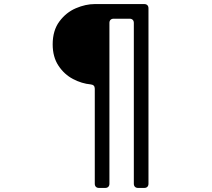

<svg xmlns="http://www.w3.org/2000/svg" viewBox="-20 -839 1042 944"><path d="M710 -798V64Q710 74 704.5 79.5Q699 85 689 85H659Q649 85 643.5 79.5Q638 74 638 64V-726Q638 -736 632.5 -741.5Q627 -747 617 -747H539Q529 -747 523.5 -741.5Q518 -736 518 -726V64Q518 74 512.5 79.5Q507 85 497 85H467Q457 85 451.5 79.5Q446 74 446 64V-403Q446 -422 426 -424Q382 -428 339 -450.5Q296 -473 267.5 -516Q239 -559 239 -621Q239 -689 272 -733.5Q305 -778 353 -798.5Q401 -819 446 -819H689Q699 -819 704.5 -813.5Q710 -808 710 -798Z"/></svg>

Font: Shippori Antique B1
Style: Regular
Weight: 400
Designer: FONTDASU
Foundry: FONTDASU / Google Inc. / but / Adobe
Version: Version 2.001